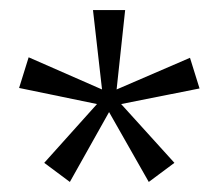

<svg xmlns="http://www.w3.org/2000/svg" viewBox="-20 -717 435 382"><path d="M221 -510 327 -393 276 -355 197 -494 119 -355 68 -393 173 -510 18 -542 37 -603 183 -539 165 -697H229L212 -539L358 -602L377 -541Z"/></svg>

Font: Adderley Regular
Style: Regular
Weight: 400
Designer: gorohovskiy
Version: Version 1.003 November 13, 2017